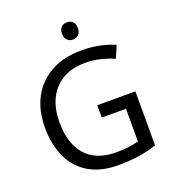

<svg xmlns="http://www.w3.org/2000/svg" viewBox="-162 -1037 1052 1169"><g transform="rotate(-20 364.0 -452.5)"><path d="M407 -377H654V-27Q596 -8 537 1Q478 10 403 10Q292 10 216 -34.5Q140 -79 100.5 -161.5Q61 -244 61 -357Q61 -469 105 -551Q149 -633 231.5 -678.5Q314 -724 431 -724Q491 -724 544.5 -713Q598 -702 644 -682L610 -604Q572 -621 524.5 -633Q477 -645 426 -645Q298 -645 226.5 -568Q155 -491 155 -357Q155 -272 182.5 -206.5Q210 -141 269 -104.5Q328 -68 424 -68Q471 -68 504 -73Q537 -78 564 -85V-297H407ZM406 -915Q426 -915 441.5 -901.5Q457 -888 457 -859Q457 -831 441.5 -817Q426 -803 406 -803Q384 -803 369 -817Q354 -831 354 -859Q354 -888 369 -901.5Q384 -915 406 -915Z"/></g></svg>

Font: Noto Sans Chorasmian
Style: Regular
Weight: 400
Designer: Federico Parra Barrios
Foundry: Google LLC
Version: Version 1.004; ttfautohint (v1.8.4.7-5d5b)